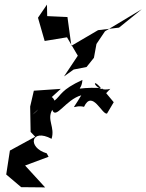

<svg xmlns="http://www.w3.org/2000/svg" viewBox="-20 -811 636 834"><path d="M459 -425C392 -407 370 -485 418 -429C286 -434 335 -405 338 -464C243 -420 247 -398 217 -374C193 -423 175 -352 121 -313L244 -425L127 -417L111 -348L113 -238L133 -217L23 -157L7 -53L72 2L176 3L89 -92L191 -130L183 -145C97 -170 114 -256 204 -208C220 -259 182 -290 207 -334C222 -289 266 -379 333 -397C285 -315 295 -359 345 -347C381 -424 424 -310 445 -318L474 -367L424 -427L416 -380ZM300 -509 356 -520 388 -560 399 -620 436 -675 596 -771 497 -691 406 -680 290 -612 273 -737 185 -741 184 -791 145 -734 174 -633 271 -649 318 -569 258 -479Z"/></svg>

Font: Charger Distortion
Style: 2It
Weight: 400
Designer: Jasper
Foundry: Cannot Into Space Fonts
Version: Version 0.98